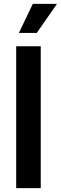

<svg xmlns="http://www.w3.org/2000/svg" viewBox="-20 -965 312 985"><path d="M189 -727.5V0H63V-727.5ZM76.7 -795.9 148.4 -945.3H272.5L168.5 -795.9Z"/></svg>

Font: Inter 20pt SemiBold
Style: Regular
Weight: 600
Version: Version 4.001;git-66647c0bb